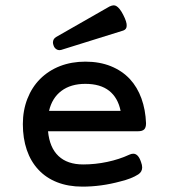

<svg xmlns="http://www.w3.org/2000/svg" viewBox="-20 -695 640 726"><path d="M394 -670.4Q403.8 -674.8 409.2 -674.8Q415 -674.8 419.4 -672.4Q432.6 -665 445.8 -639.2Q460.4 -610.8 459 -596.7Q458.5 -584 446.3 -579.6L211.4 -506.3Q206.5 -505.4 205.1 -505.4Q197.3 -505.4 191.2 -510.3Q185.1 -515.1 182.6 -522.9Q180.2 -529.3 180.2 -534.2Q180.2 -547.9 192.4 -555.2ZM161.6 -198.7Q167.5 -136.7 201.2 -105Q234.9 -73.2 294.4 -73.2Q340.3 -73.2 385.5 -82.8Q430.7 -92.3 469.7 -110.4Q477.1 -113.8 483.9 -113.8Q502.9 -113.8 513.2 -82.5Q517.6 -70.8 517.6 -62Q517.6 -45.4 502.9 -35.6Q477.1 -19 434.6 -8.8Q362.8 10.7 291.5 10.7Q238.3 10.7 196 -5.9Q153.8 -22.5 125 -53.7Q96.2 -84.5 81.3 -128.2Q66.4 -171.9 66.4 -225.6Q66.4 -277.3 83.5 -321.3Q100.6 -365.2 131.8 -396.5Q163.6 -428.2 207 -445.1Q250.5 -461.9 302.7 -461.9Q356.4 -461.9 398.9 -444.8Q441.4 -427.7 471.2 -396Q499.5 -365.2 514.9 -322.5Q530.3 -279.8 532.2 -229Q532.2 -212.4 525.1 -205.6Q518.1 -198.7 501.5 -198.7ZM436 -275.9Q425.8 -325.7 392.6 -351.8Q359.4 -377.9 302.7 -377.9Q247.6 -377.9 212.2 -351.3Q176.8 -324.7 165.5 -275.9Z"/></svg>

Font: Courier Prime Medium
Style: Regular
Weight: 500
Designer: Alan Dague-Greene
Foundry: Quote-Unquote Apps
Version: Version 1.202